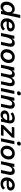

<svg xmlns="http://www.w3.org/2000/svg" viewBox="3168 -3952 799 7176"><g transform="rotate(90 3568.0 -363.5)"><path d="M386 0 404 -87Q372 -37 328 -10.5Q284 16 228 16Q140 16 90.5 -42Q41 -100 41 -198Q41 -263 62.5 -320.5Q84 -378 121.5 -422Q159 -466 210 -491Q261 -516 319 -516Q378 -516 417 -490Q456 -464 472 -417L537 -720H653L500 0ZM162 -209Q162 -149 190.5 -115.5Q219 -82 270 -82Q323 -82 365.5 -125.5Q408 -169 434 -244Q437 -267 437 -286Q437 -348 408.5 -383Q380 -418 330 -418Q283 -418 245 -389.5Q207 -361 184.5 -313.5Q162 -266 162 -209Z M1118 -77Q1033 16 901 16Q829 16 775.5 -11.5Q722 -39 692.5 -89.5Q663 -140 663 -208Q663 -273 685.5 -329Q708 -385 748 -427Q788 -469 841.5 -492.5Q895 -516 957 -516Q1016 -516 1060 -496Q1104 -476 1129 -441Q1154 -406 1154 -359Q1154 -291 1100.5 -252.5Q1047 -214 951 -214H783Q783 -211 783 -207Q783 -148 817.5 -113Q852 -78 912 -78Q997 -78 1059 -154ZM957 -423Q899 -423 856.5 -387.5Q814 -352 795 -292H943Q990 -292 1015 -309Q1040 -326 1040 -357Q1040 -386 1017 -404.5Q994 -423 957 -423Z M1212 0 1318 -500H1433L1414 -410Q1446 -460 1491 -488Q1536 -516 1588 -516Q1651 -516 1689.5 -475.5Q1728 -435 1728 -364Q1728 -347 1725.5 -326.5Q1723 -306 1717 -278L1658 0H1542L1601 -278Q1609 -320 1609 -344Q1609 -379 1590.5 -398.5Q1572 -418 1539 -418Q1477 -418 1434.5 -357Q1392 -296 1366 -177L1328 0Z M1818 -208Q1818 -272 1840 -327.5Q1862 -383 1901.5 -425.5Q1941 -468 1992.5 -492Q2044 -516 2102 -516Q2209 -516 2272 -455.5Q2335 -395 2335 -292Q2335 -229 2312.5 -173Q2290 -117 2251 -74.5Q2212 -32 2160.5 -8Q2109 16 2050 16Q1943 16 1880.5 -44.5Q1818 -105 1818 -208ZM2050 -82Q2096 -82 2133 -110.5Q2170 -139 2192 -186.5Q2214 -234 2214 -292Q2214 -349 2184 -383.5Q2154 -418 2102 -418Q2057 -418 2019.5 -389.5Q1982 -361 1960 -313.5Q1938 -266 1938 -208Q1938 -151 1968.5 -116.5Q1999 -82 2050 -82Z M2397 0 2503 -500H2618L2601 -418Q2630 -466 2673 -491Q2716 -516 2761 -516Q2815 -516 2846.5 -483.5Q2878 -451 2882 -392Q2914 -451 2962.5 -483.5Q3011 -516 3068 -516Q3130 -516 3165.5 -476.5Q3201 -437 3201 -366Q3201 -351 3199.5 -333Q3198 -315 3193 -292L3131 0H3015L3077 -295Q3083 -325 3083 -346Q3083 -379 3067 -398.5Q3051 -418 3022 -418Q2910 -418 2863 -192L2822 0H2706L2768 -295Q2774 -325 2774 -346Q2774 -379 2758 -398.5Q2742 -418 2713 -418Q2656 -418 2617 -361Q2578 -304 2554 -192L2513 0Z M3394 -659Q3394 -694 3419 -718.5Q3444 -743 3480 -743Q3509 -743 3526.5 -726Q3544 -709 3544 -682Q3544 -647 3519.5 -623Q3495 -599 3458 -599Q3430 -599 3412 -615.5Q3394 -632 3394 -659ZM3270 0 3376 -500H3492L3386 0Z M3527 0 3633 -500H3748L3729 -410Q3761 -460 3806 -488Q3851 -516 3903 -516Q3966 -516 4004.5 -475.5Q4043 -435 4043 -364Q4043 -347 4040.5 -326.5Q4038 -306 4032 -278L3973 0H3857L3916 -278Q3924 -320 3924 -344Q3924 -379 3905.5 -398.5Q3887 -418 3854 -418Q3792 -418 3749.5 -357Q3707 -296 3681 -177L3643 0Z M4422 0 4438 -73Q4372 16 4270 16Q4199 16 4152.5 -26Q4106 -68 4106 -135Q4106 -215 4175 -262.5Q4244 -310 4365 -310H4481Q4489 -365 4466 -394.5Q4443 -424 4388 -424Q4348 -424 4307.5 -407.5Q4267 -391 4235 -356L4176 -430Q4217 -472 4277 -494Q4337 -516 4400 -516Q4493 -516 4542.5 -471Q4592 -426 4592 -346Q4592 -332 4590 -315Q4588 -298 4585 -282L4525 0ZM4305 -72Q4350 -72 4390 -103Q4430 -134 4457 -189L4466 -232H4363Q4296 -232 4259.5 -208.5Q4223 -185 4223 -143Q4223 -112 4245 -92Q4267 -72 4305 -72Z M4640 0 4660 -96 4972 -405H4722L4742 -500H5133L5113 -405L4800 -95H5058L5038 0Z M5272 -659Q5272 -694 5297 -718.5Q5322 -743 5358 -743Q5387 -743 5404.5 -726Q5422 -709 5422 -682Q5422 -647 5397.5 -623Q5373 -599 5336 -599Q5308 -599 5290 -615.5Q5272 -632 5272 -659ZM5148 0 5254 -500H5370L5264 0Z M5424 -208Q5424 -272 5446 -327.5Q5468 -383 5507.5 -425.5Q5547 -468 5598.5 -492Q5650 -516 5708 -516Q5815 -516 5878 -455.5Q5941 -395 5941 -292Q5941 -229 5918.5 -173Q5896 -117 5857 -74.5Q5818 -32 5766.5 -8Q5715 16 5656 16Q5549 16 5486.5 -44.5Q5424 -105 5424 -208ZM5656 -82Q5702 -82 5739 -110.5Q5776 -139 5798 -186.5Q5820 -234 5820 -292Q5820 -349 5790 -383.5Q5760 -418 5708 -418Q5663 -418 5625.5 -389.5Q5588 -361 5566 -313.5Q5544 -266 5544 -208Q5544 -151 5574.5 -116.5Q5605 -82 5656 -82Z M6003 0 6109 -500H6224L6205 -410Q6237 -460 6282 -488Q6327 -516 6379 -516Q6442 -516 6480.5 -475.5Q6519 -435 6519 -364Q6519 -347 6516.5 -326.5Q6514 -306 6508 -278L6449 0H6333L6392 -278Q6400 -320 6400 -344Q6400 -379 6381.5 -398.5Q6363 -418 6330 -418Q6268 -418 6225.5 -357Q6183 -296 6157 -177L6119 0Z M7064 -77Q6979 16 6847 16Q6775 16 6721.5 -11.5Q6668 -39 6638.5 -89.5Q6609 -140 6609 -208Q6609 -273 6631.5 -329Q6654 -385 6694 -427Q6734 -469 6787.5 -492.5Q6841 -516 6903 -516Q6962 -516 7006 -496Q7050 -476 7075 -441Q7100 -406 7100 -359Q7100 -291 7046.5 -252.5Q6993 -214 6897 -214H6729Q6729 -211 6729 -207Q6729 -148 6763.5 -113Q6798 -78 6858 -78Q6943 -78 7005 -154ZM6903 -423Q6845 -423 6802.5 -387.5Q6760 -352 6741 -292H6889Q6936 -292 6961 -309Q6986 -326 6986 -357Q6986 -386 6963 -404.5Q6940 -423 6903 -423Z"/></g></svg>

Font: Wix Madefor Text SemiBold
Style: Italic
Weight: 600
Italic angle: -12°
Designer: Dalton Maag Ltd
Foundry: Dalton Maag Ltd
Version: Version 3.100